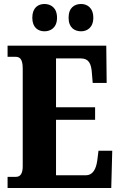

<svg xmlns="http://www.w3.org/2000/svg" viewBox="-20 -943 603 963"><path d="M387 -786C416 -786 448 -804 448 -854C448 -905 416 -923 387 -923C354 -923 324 -905 324 -854C324 -804 354 -786 387 -786ZM203 -786C234 -786 266 -804 266 -854C266 -905 234 -923 203 -923C172 -923 142 -905 142 -854C142 -804 172 -786 203 -786ZM18 0H538L543 -187H474L468 -139C462 -95 446 -64 410 -64H261V-342H457V-405H261V-650H385C424 -650 438 -626 441 -575L445 -527H515L513 -714H18V-658H58C76 -658 94 -651 94 -600V-109C94 -74 83 -56 60 -56H18Z"/></svg>

Font: Noto Serif Georgian ExtraCondensed Black
Style: Regular
Weight: 900
Width: 2
Designer: Monotype Design Team, Akaki Razmadze
Foundry: Google LLC
Version: Version 2.003